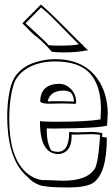

<svg xmlns="http://www.w3.org/2000/svg" viewBox="-20 -787 497 850"><path d="M187 -219V-202Q188 -154 205 -124V-122Q218 -115 237 -115Q272 -115 282 -160Q286 -175 286 -193V-203Q308 -201 319 -201Q330 -201 354 -202Q377 -203 388 -203Q406 -203 433 -198Q433 -197 433 -193Q432 -185 432 -181L453 -178Q453 -15 390 24Q357 43 282 43Q188 43 157 33Q123 21 102 -4Q22 -70 13 -233Q12 -251 12 -267Q12 -365 35 -426Q67 -499 166 -519Q194 -525 224 -525Q366 -525 426 -415Q457 -357 457 -282Q457 -274 454 -231Q413 -219 221 -218Q215 -218 209 -218Q194 -218 187 -219ZM157 -233V-251Q170 -248 226 -248Q364 -248 422 -258Q424 -259 425 -259Q427 -289 427 -302Q427 -466 312 -503Q273 -515 224 -515Q128 -515 72 -463Q53 -444 44 -423Q21 -360 21 -257Q21 -97 91 -28Q123 3 165 10Q179 10 209 11Q244 13 262 13Q362 12 395 -34Q413 -49 422 -170Q422 -173 422 -177Q423 -186 423 -190Q408 -193 384 -193Q371 -193 345 -192Q321 -191 312 -191Q300 -191 297 -192V-184Q297 -119 252 -107Q244 -105 237 -105Q161 -107 157 -233ZM79 -684 161 -767Q202 -733 303 -630Q316 -617 326 -607Q343 -590 350 -585L349 -584Q363 -570 370 -565Q324 -555 263 -555Q229 -555 209 -558Q181 -592 139 -627V-626Q117 -644 79 -684ZM162 -754 93 -684 94 -683Q101 -676 128 -652Q185 -600 195 -587Q207 -585 243 -585Q309 -585 329 -591Q313 -606 273 -647Q193 -730 162 -754ZM278 -406Q314 -382 317 -341V-330Q315 -327 310 -327Q307 -327 299 -328Q275 -329 254 -329Q236 -329 210 -328Q195 -328 189 -328Q159 -330 158 -339Q160 -415 243 -416Q263 -415 278 -406ZM294 -377 293 -378Q279 -386 263 -386Q208 -386 194 -348Q192 -343 191 -338Q194 -338 200 -338Q206 -339 210 -339H254Q266 -339 284 -338Q294 -338 297 -338L307 -337V-341Q306 -364 294 -377Z"/></svg>

Font: Londrina Shadow
Style: Regular
Weight: 400
Designer: Marcelo Magalhaes
Foundry: Marcelo Magalhães
Version: Version 1.001 2011